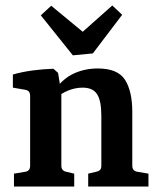

<svg xmlns="http://www.w3.org/2000/svg" viewBox="-20 -681 579 701"><path d="M302 0V-47L332 -54Q341 -56 345.5 -61Q350 -66 350 -76V-258Q350 -313 334.5 -337Q319 -361 282 -361Q255 -361 229 -350.5Q203 -340 181 -320L182 -355Q211 -395 250.5 -413Q290 -431 337 -431Q410 -431 436.5 -389.5Q463 -348 463 -272V-76Q463 -57 481 -54L522 -47V0ZM31 0V-47L73 -54Q90 -57 90 -76V-331Q90 -350 73 -353L27 -361V-409Q62 -419 101 -424Q140 -429 175 -430L192 -415L204 -341V-76Q204 -58 221 -54L251 -47V0ZM426 -627 319 -486 246 -479 129 -625 167 -660 282 -565 390 -661Z"/></svg>

Font: Yrsa SemiBold
Style: Regular
Weight: 600
Version: Version 2.004